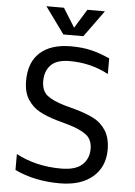

<svg xmlns="http://www.w3.org/2000/svg" viewBox="-64 -1037 772 1102"><g transform="rotate(5 321.5 -486.0)"><path d="M63 0ZM63 -37V-129Q178 -68 322 -68Q405 -68 443.5 -103Q482 -138 482 -195Q482 -249 446.5 -276Q411 -303 342 -323L274 -342Q216 -359 175 -381Q134 -403 106.5 -444.5Q79 -486 79 -553Q79 -660 141.5 -716Q204 -772 319 -772Q386 -772 437 -759.5Q488 -747 543 -722V-632Q441 -687 319 -687Q245 -687 211 -652.5Q177 -618 177 -558Q178 -503 210.5 -477Q243 -451 312 -431L381 -412Q442 -395 484.5 -372.5Q527 -350 553.5 -307.5Q580 -265 580 -197Q579 -98 510.5 -40.5Q442 17 322 17Q177 17 63 -37ZM495 -989 384 -836H269L158 -989H259L327 -880L394 -989Z"/></g></svg>

Font: Biryani
Style: Regular
Weight: 400
Designer: Dan Reynolds and Mathieu Réguer
Foundry: Dan Reynolds and Mathieu Réguer
Version: Version 1.004; ttfautohint (v1.1) -l 5 -r 5 -G 72 -x 0 -D la